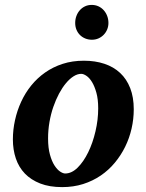

<svg xmlns="http://www.w3.org/2000/svg" viewBox="-20 -746 593 778"><path d="M377.9 -307.1Q377.9 -343.8 370.6 -370.1Q363.3 -396.5 352.8 -413.6Q342.3 -430.7 330.3 -438.7Q318.4 -446.8 309.1 -446.8Q293.9 -446.8 278.1 -436.8Q262.2 -426.8 247.3 -408.9Q232.4 -391.1 219.2 -366.5Q206.1 -341.8 196 -312.7Q186 -283.7 180.4 -251.2Q174.8 -218.8 174.8 -185.1Q174.8 -146.5 182.4 -119.4Q189.9 -92.3 200.9 -75.4Q211.9 -58.6 223.6 -50.8Q235.4 -43 244.1 -43Q270.5 -43 294.7 -66.9Q318.8 -90.8 337.4 -128.9Q356 -167 366.9 -213.9Q377.9 -260.7 377.9 -307.1ZM522 -303.2Q522 -263.7 513.2 -225.1Q504.4 -186.5 487.3 -151.6Q470.2 -116.7 445.3 -86.7Q420.4 -56.6 388.2 -34.7Q356 -12.7 316.7 -0.2Q277.3 12.2 231.9 12.2Q180.7 12.2 143.1 -2.4Q105.5 -17.1 80.8 -42.7Q56.2 -68.4 44.2 -103.8Q32.2 -139.2 32.2 -181.2Q32.2 -220.2 40.8 -259Q49.3 -297.9 65.7 -333.5Q82 -369.1 106.4 -399.4Q130.9 -429.7 162.8 -452.1Q194.8 -474.6 234.1 -487.3Q273.4 -500 319.8 -500Q365.7 -500 403.1 -487.5Q440.4 -475.1 466.8 -450.4Q493.2 -425.8 507.6 -388.9Q522 -352.1 522 -303.2ZM419.4 -652.8Q419.4 -639.2 414.3 -626.7Q409.2 -614.3 400.1 -605Q391.1 -595.7 378.9 -590.3Q366.7 -585 352.5 -585Q337.9 -585 325.4 -590.1Q313 -595.2 304 -604.2Q294.9 -613.3 289.8 -625.7Q284.7 -638.2 284.7 -652.8Q284.7 -668 289.6 -681.2Q294.4 -694.3 303.2 -704.3Q312 -714.4 324.2 -720.2Q336.4 -726.1 351.6 -726.1Q366.2 -726.1 378.7 -720.5Q391.1 -714.8 400.1 -704.8Q409.2 -694.8 414.3 -681.4Q419.4 -668 419.4 -652.8Z"/></svg>

Font: Charis SIL Am
Style: Bold Italic
Weight: 700
Italic angle: -11°
Foundry: SIL International
Version: Version 5.000